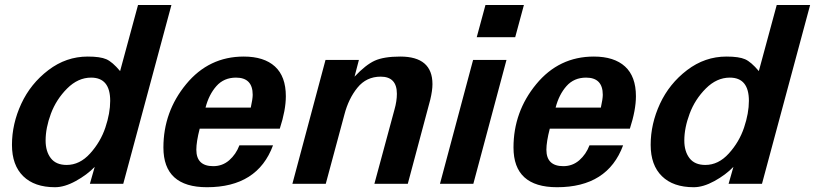

<svg xmlns="http://www.w3.org/2000/svg" viewBox="-20 -742 3290 775"><path d="M671.9 -721.7H537.1L464.8 -455.1C444 -479.8 425.5 -495.8 409.2 -502.9C392.9 -510.1 367.8 -513.7 334 -513.7C276 -513.7 223.1 -495.4 175.3 -459C127.4 -422.5 91 -377.3 65.9 -323.2C40.9 -269.2 28.3 -213.9 28.3 -157.2C28.3 -102.5 43.5 -60.4 73.7 -30.8C104 -1.1 146.8 13.7 202.1 13.7C227.5 13.7 255.4 5.4 285.6 -11.2C315.9 -27.8 341.5 -46.9 362.3 -68.4L342.8 0H477.5ZM424.8 -335C424.8 -301.8 418.3 -265.8 405.3 -227.1C392.3 -188.3 371.7 -153.5 343.8 -122.6C315.8 -91.6 284.2 -76.2 249 -76.2C220.4 -76.2 199.1 -85.3 185.1 -103.5C171.1 -121.7 164.1 -145.5 164.1 -174.8C164.1 -208.7 171.2 -244.8 185.5 -283.2C199.9 -321.6 221.7 -355.5 251 -384.8C280.3 -414.1 312.5 -428.7 347.7 -428.7C399.1 -428.7 424.8 -397.5 424.8 -335Z M1133.8 -353.5C1133.8 -406.9 1119.1 -446.9 1089.8 -473.6C1060.5 -500.3 1018.6 -513.7 963.9 -513.7C870.1 -513.7 792.6 -476.6 731.4 -402.3C670.2 -328.1 639.6 -242.8 639.6 -146.5C639.6 -39.7 698.2 13.7 815.4 13.7C951.5 13.7 1040.4 -42.6 1082 -155.3H946.3C937.2 -131.2 923.5 -111.2 905.3 -95.2C887 -79.3 865.6 -71.3 840.8 -71.3C795.2 -71.3 772.5 -93.4 772.5 -137.7C772.5 -159.2 777 -187.5 786.1 -222.7H1109.4C1125.7 -272.8 1133.8 -316.4 1133.8 -353.5ZM1000 -359.4C1000 -348.3 997.4 -331.1 992.2 -307.6H809.6C818.7 -342.8 833.3 -371.7 853.5 -394.5C873.7 -417.3 900.1 -428.7 932.6 -428.7C977.5 -428.7 1000 -405.6 1000 -359.4Z M1725.6 -402.3C1725.6 -476.6 1682.3 -513.7 1595.7 -513.7C1551.4 -513.7 1517.1 -508.1 1492.7 -497.1C1468.3 -486 1441.1 -464.5 1411.1 -432.6L1428.7 -500H1293.9L1160.2 0H1294.9L1370.1 -279.3C1381.2 -322.3 1398.8 -358.6 1422.9 -388.2C1446.9 -417.8 1478.2 -432.6 1516.6 -432.6C1560.2 -432.6 1582 -409.5 1582 -363.3C1582 -343.8 1578.8 -322.6 1572.3 -299.8L1491.2 0H1626L1716.8 -339.8C1722.7 -364.6 1725.6 -385.4 1725.6 -402.3Z M2094.7 -721.7H1939.5L1904.3 -591.8H2059.6ZM2024.4 -500H1889.6L1755.9 0H1890.6Z M2546.9 -353.5C2546.9 -406.9 2532.2 -446.9 2502.9 -473.6C2473.6 -500.3 2431.6 -513.7 2377 -513.7C2283.2 -513.7 2205.7 -476.6 2144.5 -402.3C2083.3 -328.1 2052.7 -242.8 2052.7 -146.5C2052.7 -39.7 2111.3 13.7 2228.5 13.7C2364.6 13.7 2453.5 -42.6 2495.1 -155.3H2359.4C2350.3 -131.2 2336.6 -111.2 2318.4 -95.2C2300.1 -79.3 2278.6 -71.3 2253.9 -71.3C2208.3 -71.3 2185.5 -93.4 2185.5 -137.7C2185.5 -159.2 2190.1 -187.5 2199.2 -222.7H2522.5C2538.7 -272.8 2546.9 -316.4 2546.9 -353.5ZM2413.1 -359.4C2413.1 -348.3 2410.5 -331.1 2405.3 -307.6H2222.7C2231.8 -342.8 2246.4 -371.7 2266.6 -394.5C2286.8 -417.3 2313.2 -428.7 2345.7 -428.7C2390.6 -428.7 2413.1 -405.6 2413.1 -359.4Z M3250 -721.7H3115.2L3043 -455.1C3022.1 -479.8 3003.6 -495.8 2987.3 -502.9C2971 -510.1 2946 -513.7 2912.1 -513.7C2854.2 -513.7 2801.3 -495.4 2753.4 -459C2705.6 -422.5 2669.1 -377.3 2644 -323.2C2619 -269.2 2606.4 -213.9 2606.4 -157.2C2606.4 -102.5 2621.6 -60.4 2651.9 -30.8C2682.1 -1.1 2724.9 13.7 2780.3 13.7C2805.7 13.7 2833.5 5.4 2863.8 -11.2C2894 -27.8 2919.6 -46.9 2940.4 -68.4L2920.9 0H3055.7ZM3002.9 -335C3002.9 -301.8 2996.4 -265.8 2983.4 -227.1C2970.4 -188.3 2949.9 -153.5 2921.9 -122.6C2893.9 -91.6 2862.3 -76.2 2827.1 -76.2C2798.5 -76.2 2777.2 -85.3 2763.2 -103.5C2749.2 -121.7 2742.2 -145.5 2742.2 -174.8C2742.2 -208.7 2749.3 -244.8 2763.7 -283.2C2778 -321.6 2799.8 -355.5 2829.1 -384.8C2858.4 -414.1 2890.6 -428.7 2925.8 -428.7C2977.2 -428.7 3002.9 -397.5 3002.9 -335Z"/></svg>

Font: FreeUniversal
Style: BoldItalic
Weight: 700
Italic angle: -11°
Version: Version 1.001